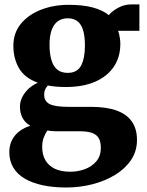

<svg xmlns="http://www.w3.org/2000/svg" viewBox="-20 -588 670 876"><path d="M282.5 267.5Q222.5 267.5 174.8 257.2Q127 247 93 227Q59 207 40.8 176.8Q22.5 146.5 22.5 106.5Q22.5 75 34.8 51Q47 27 69 10.5Q91 -6 118.5 -14Q93.5 -29 82.2 -51.2Q71 -73.5 71 -101Q71 -123 81 -143.8Q91 -164.5 109.2 -182Q127.5 -199.5 152.5 -210.5Q91.5 -233 66.2 -277.5Q41 -322 41 -379Q41 -438 75.5 -479.8Q110 -521.5 167.5 -543.8Q225 -566 294 -566Q358 -566 403 -554Q448 -542 476.5 -519Q488.5 -535 517.2 -551.5Q546 -568 581 -568H616V-447.5H518.5Q522 -439.5 524 -430Q526 -420.5 527.5 -410.2Q529 -400 529 -389Q529.5 -329.5 500.2 -285Q471 -240.5 415.5 -215.8Q360 -191 279.5 -191Q257 -191 236.5 -192.8Q216 -194.5 198.5 -198Q189.5 -188.5 185.5 -178.8Q181.5 -169 181.5 -156Q181.5 -126 206.5 -113.2Q231.5 -100.5 292.5 -100.5H396Q464.5 -100.5 511 -84Q557.5 -67.5 581.2 -34Q605 -0.5 605 50.5Q605 101.5 578 141.8Q551 182 505 210Q459 238 401.2 252.8Q343.5 267.5 282.5 267.5ZM301 195.5Q335.5 195.5 367.2 183.8Q399 172 419.5 148Q440 124 440 86.5Q440 59.5 430.8 43Q421.5 26.5 401 18.8Q380.5 11 345.5 11H238Q227 11 216.2 10Q205.5 9 196 7.5Q187 20.5 179.8 39Q172.5 57.5 172.5 83Q172.5 117.5 187 142.8Q201.5 168 229.8 181.8Q258 195.5 301 195.5ZM289 -255.5Q332.5 -255.5 350 -289Q367.5 -322.5 367.5 -380Q367.5 -422.5 359.2 -450Q351 -477.5 333.5 -491Q316 -504.5 289.5 -504.5Q261.5 -504.5 243 -490.5Q224.5 -476.5 215.2 -449.8Q206 -423 206 -384Q206 -343.5 214.5 -314.5Q223 -285.5 241.2 -270.5Q259.5 -255.5 289 -255.5Z"/></svg>

Font: Merriweather 28pt Black
Style: Regular
Weight: 900
Version: Version 2.100